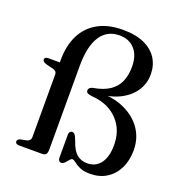

<svg xmlns="http://www.w3.org/2000/svg" viewBox="-131 -834 907 959"><g transform="rotate(20 322.0 -354.0)"><path d="M616.5 -173Q616.5 -235.5 583.8 -283.8Q551 -332 492.2 -359.5Q433.5 -387 355 -386.5L352 -377.5Q419 -381.5 467.2 -406.2Q515.5 -431 541.2 -470.2Q567 -509.5 567 -558Q567 -605.5 544 -642Q521 -678.5 475.5 -699.5Q430 -720.5 361.5 -720.5Q283.5 -720.5 229.2 -690.2Q175 -660 147.2 -604Q119.5 -548 119.5 -471.5V-436.5L138 -459.5H58Q49 -459.5 44 -456Q39 -452.5 39 -446Q39 -439.5 44.8 -434.8Q50.5 -430 63.5 -426.5L97 -418.5Q107.5 -415.5 113 -410Q118.5 -404.5 118.5 -393V-62Q118.5 -51 112.2 -44.8Q106 -38.5 96 -36.5L67.5 -31Q50 -27 50 -14Q50 -8 55 -4Q60 0 70 0H191.5Q207.5 0 213.2 -7.8Q219 -15.5 219 -32V-479Q219 -581 253.8 -634.8Q288.5 -688.5 355.5 -688.5Q405.5 -688.5 435.8 -655.2Q466 -622 466 -561Q466 -518 451.8 -484Q437.5 -450 404.8 -427.5Q372 -405 316.5 -396Q305 -392 300.8 -387Q296.5 -382 296.5 -375.5Q296.5 -367.5 302.2 -363Q308 -358.5 324.5 -356Q381 -353 424 -328.8Q467 -304.5 491.2 -262.5Q515.5 -220.5 515.5 -163Q515.5 -101 490 -66.8Q464.5 -32.5 419.5 -32.5Q386.5 -32.5 364 -51.5Q341.5 -70.5 327 -114L317 -138Q313.5 -145.5 308.5 -150Q303.5 -154.5 296.5 -154.5Q289.5 -154.5 285 -149.2Q280.5 -144 280.5 -135V-10Q280.5 -1.5 285.2 4Q290 9.5 298 9.5Q305 9.5 311.2 4.2Q317.5 -1 323.2 -8.5Q329 -16 334.5 -21.5Q340 -27 345.5 -26.5Q352 -26.5 363.8 -16.8Q375.5 -7 396.2 2.5Q417 12 450 12Q500.5 12 537.8 -11.2Q575 -34.5 595.8 -76.2Q616.5 -118 616.5 -173Z"/></g></svg>

Font: Fraunces 36pt
Style: Regular
Weight: 400
Version: Version 1.000;[b76b70a41]